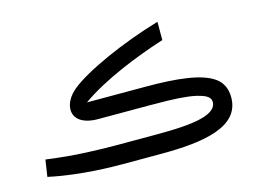

<svg xmlns="http://www.w3.org/2000/svg" viewBox="-82 -716 1145 857"><g transform="rotate(-15 490.5 -287.0)"><path d="M565.4 0C767.6 0 933.1 -28.3 933.1 -163.1C933.1 -202.6 918.9 -232.9 890.6 -253.9C833.5 -294.9 725.1 -307.6 574.2 -307.6H305.2C410.2 -382.8 572.3 -447.8 702.1 -489.3V-573.7C530.3 -523.4 345.7 -440.4 274.9 -381.8C242.2 -355 225.6 -323.7 225.6 -294.9C225.6 -253.9 260.7 -222.7 334.5 -222.7H571.8C595.7 -222.7 623.5 -222.2 655.3 -221.7C686.5 -221.2 716.8 -219.2 746.6 -215.8C775.9 -212.4 800.3 -206.5 819.3 -198.7C838.4 -190.4 848.1 -179.2 848.1 -164.6C848.1 -96.7 704.6 -88.9 564.9 -88.9H380.4C345.7 -88.9 300.3 -89.8 245.1 -92.3C189.9 -94.7 127.9 -100.1 60.1 -109.4L48.3 -32.2C193.4 -0.5 349.1 0 385.3 0Z"/></g></svg>

Font: Vazirmatn
Style: Regular
Weight: 400
Designer: Saber Rastikerdar
Foundry: Saber Rastikerdar
Version: Version 33.003